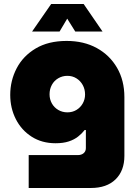

<svg xmlns="http://www.w3.org/2000/svg" viewBox="-20 -734 666 957"><path d="M123 203V39H368Q386 39 397 29.5Q408 20 408 4V-86H402Q389 -69 369.5 -53.5Q350 -38 322.5 -29Q295 -20 257 -20Q189 -20 138 -52.5Q87 -85 59 -140Q31 -195 31 -261Q31 -332 63 -393.5Q95 -455 158 -492.5Q221 -530 312 -530Q398 -530 462.5 -494.5Q527 -459 563.5 -396Q600 -333 600 -250V43Q600 117 556 160Q512 203 433 203ZM316 -174Q341 -174 361 -186Q381 -198 392.5 -218.5Q404 -239 404 -263Q404 -289 392.5 -310Q381 -331 361 -343.5Q341 -356 316 -356Q291 -356 270.5 -344Q250 -332 238.5 -311Q227 -290 227 -264Q227 -239 238.5 -218.5Q250 -198 270.5 -186Q291 -174 316 -174ZM140 -577 235 -714H397L491 -577H355L315 -641L277 -577Z"/></svg>

Font: MuseoModerno Thin Black
Style: Regular
Weight: 900
Version: Version 1.002